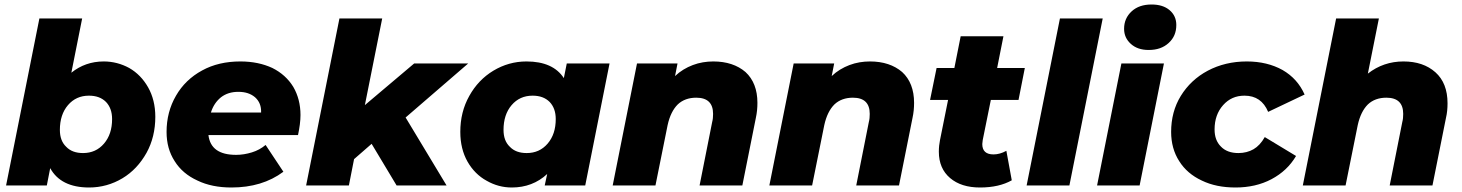

<svg xmlns="http://www.w3.org/2000/svg" viewBox="-20 -824 6497 853"><path d="M441 -551C481 -551 519 -541 554 -522C589 -502 617 -473 638 -436C659 -399 670 -355 670 -305C670 -246 657 -192 631 -145C604 -97 569 -59 524 -32C479 -5 429 9 376 9C292 9 234 -20 203 -77L188 0H7L155 -742H345L297 -501C338 -534 386 -551 441 -551ZM349 -144C387 -144 418 -158 442 -186C466 -214 478 -250 478 -295C478 -327 469 -352 451 -371C432 -390 407 -399 375 -399C337 -399 306 -385 282 -357C258 -329 246 -292 246 -247C246 -215 255 -190 274 -172C292 -153 317 -144 349 -144Z M1315 -313C1315 -287 1311 -257 1304 -224H906C913 -165 954 -136 1029 -136C1053 -136 1076 -140 1099 -147C1122 -154 1142 -165 1160 -180L1239 -61C1176 -14 1099 9 1008 9C951 9 900 -1 857 -22C813 -42 779 -71 756 -108C732 -145 720 -188 720 -238C720 -297 734 -351 762 -399C789 -446 828 -484 878 -511C927 -538 984 -551 1048 -551C1102 -551 1149 -541 1190 -522C1230 -502 1261 -474 1283 -438C1304 -402 1315 -360 1315 -313ZM1039 -416C1008 -416 983 -408 962 -392C941 -375 926 -353 917 -324H1140C1141 -353 1132 -375 1113 -392C1094 -408 1070 -416 1039 -416Z M2060 -542 1782 -302 1964 0H1742L1631 -185L1553 -117L1530 0H1340L1488 -742H1678L1601 -357L1820 -542Z M2498 -542H2688L2580 0H2400L2411 -51C2368 -11 2315 9 2254 9C2214 9 2177 -1 2142 -21C2107 -40 2078 -69 2057 -106C2036 -143 2025 -187 2025 -238C2025 -297 2038 -350 2065 -398C2091 -445 2127 -483 2172 -510C2217 -537 2266 -551 2319 -551C2398 -551 2453 -526 2485 -477ZM2320 -144C2358 -144 2389 -158 2413 -186C2437 -214 2449 -250 2449 -295C2449 -327 2440 -352 2422 -371C2403 -390 2378 -399 2346 -399C2308 -399 2277 -385 2253 -357C2229 -329 2217 -292 2217 -247C2217 -215 2226 -190 2245 -172C2263 -153 2288 -144 2320 -144Z M3149 -551C3208 -551 3256 -535 3292 -504C3327 -472 3345 -426 3345 -367C3345 -345 3343 -323 3338 -300L3278 0H3088L3144 -282C3147 -293 3148 -305 3148 -318C3148 -366 3123 -390 3073 -390C3040 -390 3012 -380 2991 -360C2970 -339 2955 -309 2946 -268L2892 0H2702L2810 -542H2990L2979 -486C3002 -508 3029 -524 3058 -535C3087 -546 3118 -551 3149 -551Z M3845 -551C3904 -551 3952 -535 3988 -504C4023 -472 4041 -426 4041 -367C4041 -345 4039 -323 4034 -300L3974 0H3784L3840 -282C3843 -293 3844 -305 3844 -318C3844 -366 3819 -390 3769 -390C3736 -390 3708 -380 3687 -360C3666 -339 3651 -309 3642 -268L3588 0H3398L3506 -542H3686L3675 -486C3698 -508 3725 -524 3754 -535C3783 -546 3814 -551 3845 -551Z M4382 -380 4346 -202C4345 -193 4344 -187 4344 -184C4344 -153 4361 -138 4394 -138C4412 -138 4431 -143 4451 -154L4475 -23C4438 -2 4391 9 4334 9C4278 9 4234 -5 4201 -33C4168 -61 4151 -100 4151 -150C4151 -169 4153 -186 4156 -201L4192 -380H4112L4141 -522H4220L4248 -663H4438L4410 -522H4533L4505 -380Z M4541 0 4689 -742H4879L4731 0Z M4854 0 4962 -542H5151L5043 0ZM5083 -602C5050 -602 5024 -611 5004 -629C4984 -647 4974 -669 4974 -696C4974 -727 4985 -753 5008 -774C5030 -794 5059 -804 5096 -804C5129 -804 5156 -796 5176 -779C5196 -762 5206 -740 5206 -713C5206 -680 5195 -654 5172 -633C5149 -612 5120 -602 5083 -602Z M5469 9C5412 9 5362 -1 5319 -22C5276 -42 5242 -71 5219 -108C5195 -145 5183 -189 5183 -238C5183 -297 5197 -351 5226 -398C5255 -445 5295 -483 5346 -510C5397 -537 5455 -551 5519 -551C5580 -551 5633 -538 5678 -513C5723 -487 5755 -451 5776 -404L5614 -327C5594 -375 5559 -399 5509 -399C5470 -399 5439 -385 5414 -357C5389 -329 5376 -293 5376 -249C5376 -217 5385 -192 5404 -173C5422 -154 5448 -144 5482 -144C5507 -144 5530 -150 5549 -161C5568 -172 5585 -190 5599 -215L5738 -131C5712 -87 5676 -53 5629 -28C5582 -3 5528 9 5469 9Z M6215 -551C6274 -551 6321 -535 6357 -503C6393 -471 6411 -425 6411 -365C6411 -343 6409 -321 6404 -300L6344 0H6154L6210 -282C6213 -293 6214 -305 6214 -318C6214 -366 6189 -390 6139 -390C6106 -390 6078 -380 6057 -360C6036 -339 6021 -309 6012 -268L5958 0H5768L5916 -742H6106L6057 -497C6103 -533 6156 -551 6215 -551Z"/></svg>

Font: My Font
Style: Italic
Weight: 500
Designer: Julieta Ulanovsky
Foundry: Julieta Ulanovsky
Version: ""